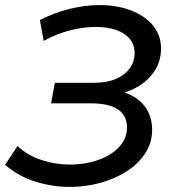

<svg xmlns="http://www.w3.org/2000/svg" viewBox="-27 -728 689 756"><path d="M247 8Q179 8 112 -13Q45 -34 -7 -79L42 -153Q83 -115 137.5 -97.5Q192 -80 248 -80Q292 -80 332.5 -90Q373 -100 404.5 -119Q436 -138 454.5 -165Q473 -192 473 -226Q473 -273 437.5 -297Q402 -321 332 -321H174L189 -402H343Q393 -402 428.5 -417Q464 -432 483.5 -458.5Q503 -485 503 -519Q503 -553 483 -576Q463 -599 429 -610.5Q395 -622 350 -622Q304 -622 251 -609Q198 -596 145 -567L130 -649Q189 -679 249 -693.5Q309 -708 365 -708Q433 -708 487.5 -687.5Q542 -667 574.5 -628.5Q607 -590 607 -536Q607 -483 576 -440.5Q545 -398 490.5 -374Q436 -350 366 -350L375 -377Q436 -377 480 -357.5Q524 -338 548 -302Q572 -266 572 -217Q572 -166 545 -124.5Q518 -83 472 -53.5Q426 -24 368 -8Q310 8 247 8Z"/></svg>

Font: MOST Montserrat Medium
Style: Italic
Weight: 500
Italic angle: -11.3°
Designer: Julieta Ulanovsky
Foundry: Julieta Ulanovsky
Version: Version 8.000;March 11, 2024;FontCreator 15.0.0.2926 64-bit